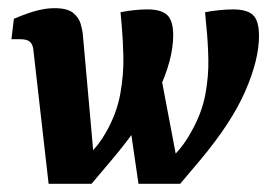

<svg xmlns="http://www.w3.org/2000/svg" viewBox="-20 -450 670 470"><path d="M421 0 367 -35Q389 -52 410 -74Q431 -96 448 -127Q474 -173 482.5 -218Q491 -263 490 -306Q489 -349 485 -387L482 -420Q496 -423 515.5 -425Q535 -427 550 -427Q585 -427 599.5 -413Q614 -399 614 -362Q614 -304 580.5 -227Q547 -150 470 -58ZM99 0 62 -325Q61 -340 54 -347Q47 -354 30 -354H8L14 -404Q47 -418 70 -424Q93 -430 113 -430Q145 -430 159 -418.5Q173 -407 177.5 -391.5Q182 -376 183 -363L213 -27L204 0ZM204 0 152 -32Q174 -49 198 -72Q222 -95 240 -127Q266 -173 274.5 -220.5Q283 -268 282 -311.5Q281 -355 278 -387L275 -420Q289 -423 307 -425Q325 -427 340 -427Q375 -427 389.5 -413Q404 -399 404 -364Q404 -304 367.5 -227Q331 -150 253 -58ZM319 0 298 -144 370 -285 419 -27 421 0Z"/></svg>

Font: Rasa
Style: Bold Italic
Weight: 700
Italic angle: -7.10001°
Designer: Anna Giedrys (Yrsa+Rasa design), David Brezina (Yrsa art-direction, Rasa art-direction, design)
Foundry: Rosetta Type Foundry
Version: Version 2.004